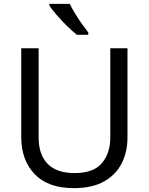

<svg xmlns="http://www.w3.org/2000/svg" viewBox="-20 -964 771 994"><path d="M640 -252Q640 -178 610 -118.5Q580 -59 518.5 -24.5Q457 10 362 10Q229 10 159.5 -62.5Q90 -135 90 -254V-714H180V-251Q180 -164 226.5 -116Q273 -68 367 -68Q464 -68 507.5 -119.5Q551 -171 551 -252V-714H640ZM341 -944Q352 -922 368.5 -894.5Q385 -867 403.5 -841Q422 -815 437 -796V-784H378Q355 -802 326 -830.5Q297 -859 272.5 -887.5Q248 -916 236 -934V-944Z"/></svg>

Font: Noto Music
Style: Regular
Weight: 400
Designer: Monotype Design Team, Benjamin Yang
Foundry: Monotype Imaging Inc.
Version: Version 2.002; ttfautohint (v1.8.4.7-5d5b)